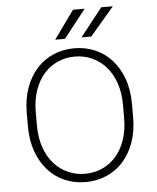

<svg xmlns="http://www.w3.org/2000/svg" viewBox="-60 -961 830 1018"><g transform="rotate(-5 355.0 -452.0)"><path d="M355 6Q295 6 244 -16Q193 -38 155.5 -79.5Q118 -121 96.5 -180.5Q75 -240 75 -315V-385Q75 -460 96.5 -519.5Q118 -579 155.5 -620.5Q193 -662 244.5 -684Q296 -706 355 -706Q415 -706 466 -684Q517 -662 554.5 -620.5Q592 -579 613.5 -519.5Q635 -460 635 -385V-315Q635 -240 613.5 -180.5Q592 -121 554.5 -79.5Q517 -38 465.5 -16Q414 6 355 6ZM355 -38Q404 -38 446 -56.5Q488 -75 519.5 -110.5Q551 -146 569 -197.5Q587 -249 587 -315V-385Q587 -450 569 -501.5Q551 -553 519.5 -588.5Q488 -624 445.5 -643Q403 -662 355 -662Q306 -662 264 -643.5Q222 -625 190.5 -589.5Q159 -554 141 -502.5Q123 -451 123 -385V-315Q123 -250 141 -198.5Q159 -147 190.5 -111.5Q222 -76 264.5 -57Q307 -38 355 -38ZM367 -910H429L311 -760H259ZM517 -910H579L451 -760H399Z"/></g></svg>

Font: PT Root UI Web Light
Style: Regular
Weight: 300
Designer: Vitaly Kuzmin
Foundry: ParaType Ltd.
Version: Version 1.000W